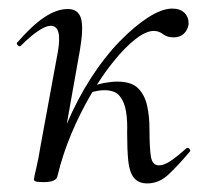

<svg xmlns="http://www.w3.org/2000/svg" viewBox="-20 -416 485 447"><path d="M114 -7 100 -8Q111 -70 135.5 -127.5Q160 -185 191.5 -234Q223 -283 258 -319Q293 -355 325 -375.5Q357 -396 381 -396Q400 -396 410 -385.5Q420 -375 419 -359Q417 -346 408 -337.5Q399 -329 384 -329Q369 -329 359.5 -336.5Q350 -344 338 -344Q320 -344 295.5 -325Q271 -306 244 -272.5Q217 -239 192 -196.5Q167 -154 146.5 -105.5Q126 -57 114 -7ZM82 8Q68 8 63.5 6.5Q59 5 59 2Q59 -2 64.5 -25Q70 -48 74 -74L115 -297Q125 -356 98 -356Q87 -356 69 -344Q51 -332 29 -310Q26 -306 21.5 -310.5Q17 -315 21 -318Q55 -357 83.5 -376Q112 -395 138 -395Q162 -395 168.5 -373.5Q175 -352 166 -299L114 -7Q112 8 82 8ZM323 11Q302 11 291.5 -2.5Q281 -16 278.5 -42.5Q276 -69 276 -107Q277 -134 273.5 -156Q270 -178 259 -192Q248 -206 223 -206Q208 -206 189 -200L187 -212Q207 -220 223.5 -223Q240 -226 253 -226Q286 -226 301.5 -210.5Q317 -195 322.5 -170Q328 -145 328 -116Q328 -70 331.5 -50.5Q335 -31 350 -31Q362 -31 377.5 -41.5Q393 -52 413 -70Q417 -74 421 -69.5Q425 -65 421 -62Q394 -30 372 -9.5Q350 11 323 11Z"/></svg>

Font: Cormorant
Style: Italic
Weight: 400
Italic angle: -10°
Designer: Christian Thalmann (Catharsis Fonts)
Foundry: Catharsis Fonts
Version: Version 4.000